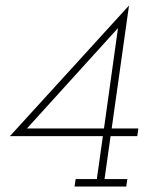

<svg xmlns="http://www.w3.org/2000/svg" viewBox="-20 -678 550 698"><path d="M255 -27H332L354 -183H16L449 -658L386 -211H483L479 -183H382L360 -27H443L439 0H251ZM409 -576 78 -211H358Z"/></svg>

Font: Josefin Slab Light
Style: Italic
Weight: 300
Italic angle: -12°
Designer: Santiago Orozco
Foundry: Typemade
Version: Version 2.000